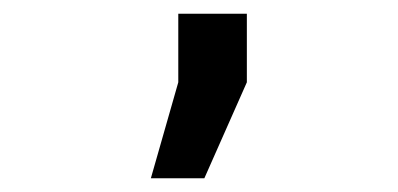

<svg xmlns="http://www.w3.org/2000/svg" viewBox="-20 -120 580 280"><path d="M240 0V-100H340V0L278 140H200Z"/></svg>

Font: Share Tech Mono
Style: Regular
Weight: 400
Designer: Ralph Oliver du Carrois
Foundry: Ralph Oliver du Carrois
Version: Version 1.003